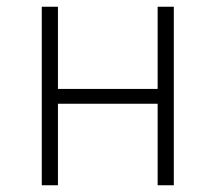

<svg xmlns="http://www.w3.org/2000/svg" viewBox="-20 -550 640 570"><path d="M104 0V-530H152V-286H448V-530H496V0H448V-242H152V0Z"/></svg>

Font: Geist Mono UltraLight
Style: Regular
Weight: 200
Monospace: yes
Designer: Basement.studio, Andrés Briganti, Mateo Zaragoza
Foundry: Basement.studio, Vercel, Andrés Briganti, Guido Ferreyra, Mateo Zaragoza
Version: Version 1.400; ttfautohint (v1.8.4.7-5d5b)